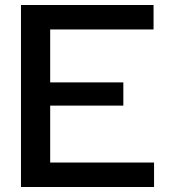

<svg xmlns="http://www.w3.org/2000/svg" viewBox="-20 -749 676 769"><path d="M64 0V-729H595V-631H181V-98H597V0ZM165 -326V-419H474V-326Z"/></svg>

Font: Hubot Sans Medium
Style: Regular
Weight: 500
Designer: Deni Anggara
Foundry: GitHub, Inc., Subsidiary of Microsoft Corporation
Version: Version 2.000